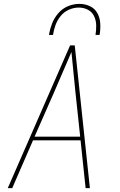

<svg xmlns="http://www.w3.org/2000/svg" viewBox="-20 -969 616 989"><path d="M20 0H43L150 -246H395L421 0H443L365 -735H341ZM158 -265 257 -490Q280 -543 302.5 -595.5Q325 -648 348 -701Q353 -648 358.5 -595.5Q364 -543 369 -490L393 -265ZM232 -789H253Q257 -815 266 -840Q275 -865 292.5 -886.5Q310 -908 335 -919Q360 -930 386 -930Q411 -930 432.5 -919Q454 -908 464.5 -886Q475 -864 475.5 -839Q476 -814 472 -789H493Q498 -818 496.5 -847Q495 -876 482 -900.5Q469 -925 443.5 -937Q418 -949 389 -949Q359 -949 330 -937Q301 -925 280 -900.5Q259 -876 248 -847.5Q237 -819 232 -789Z"/></svg>

Font: Iosevka Sparkle Thin Oblique
Style: Regular
Weight: 100
Italic angle: -9°
Designer: Belleve Invis
Foundry: Belleve Invis
Version: Version 4.5.0; ttfautohint (v1.8.3)